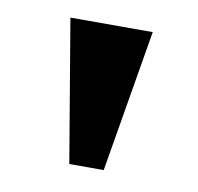

<svg xmlns="http://www.w3.org/2000/svg" viewBox="-46 -761 391 379"><g transform="rotate(10 150.0 -571.5)"><path d="M115 -429H184L232 -714H67Z"/></g></svg>

Font: Noto Serif Tamil SemiCondensed ExtraBold
Style: Regular
Weight: 800
Width: 4
Designer: Indian Type Foundry, Tom Grace, and the Monotype Design Team
Foundry: Monotype Imaging Inc.
Version: Version 2.004